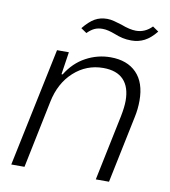

<svg xmlns="http://www.w3.org/2000/svg" viewBox="-79 -762 736 830"><g transform="rotate(10 289.0 -347.0)"><path d="M135 -521H187L172 -422H177Q210 -476 261 -503.5Q312 -531 369 -531Q442 -531 483 -489Q524 -447 524 -368Q524 -330 516 -294L455 0H397L457 -289Q465 -329 465 -357Q465 -417 435 -448.5Q405 -480 346 -480Q272 -480 217 -430Q162 -380 145 -296L84 0H26ZM367 -634Q354 -639 340 -642.5Q326 -646 313 -646Q293 -646 278 -639Q263 -632 247 -616L222 -633Q248 -665 271.5 -678.5Q295 -692 326 -692Q340 -692 357 -687.5Q374 -683 390 -678Q429 -663 456 -663Q496 -663 526 -694L552 -676Q527 -645 501 -631.5Q475 -618 444 -618Q422 -618 404.5 -622Q387 -626 367 -634Z"/></g></svg>

Font: Mona Sans Light
Style: Italic
Weight: 300
Italic angle: -11.7°
Designer: Deni Anggara
Foundry: GitHub
Version: Version 2.000